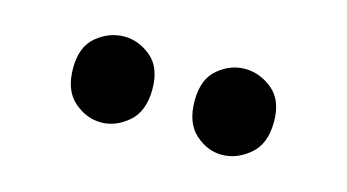

<svg xmlns="http://www.w3.org/2000/svg" viewBox="-36 -913 651 360"><g transform="rotate(15 289.0 -733.5)"><path d="M171 -650Q142 -650 118 -671Q94 -692 94 -735Q94 -777 118.5 -797Q143 -817 172 -817Q200 -817 224 -797Q248 -777 248 -735Q248 -692 223.5 -671Q199 -650 171 -650ZM405 -650Q377 -650 353.5 -671Q330 -692 330 -735Q330 -777 354 -797Q378 -817 406 -817Q435 -817 459.5 -797Q484 -777 484 -735Q484 -692 459 -671Q434 -650 405 -650Z"/></g></svg>

Font: Yaldevi ExtraLight
Style: Bold
Weight: 700
Version: Version 1.100